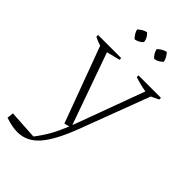

<svg xmlns="http://www.w3.org/2000/svg" viewBox="-299 -757 1039 1039"><g transform="rotate(45 220.5 -237.5)"><path d="M-35 184 -31 147 136 157Q169 114 190.5 75.5Q212 37 235 -19L205 -11L44 -446Q19 -453 -5 -466V-479H172V-466L95 -447L241 -36Q245 -45 249 -56L392 -444Q348 -451 304 -466V-479H476V-466L432 -445L281 -45Q232 84 180.5 143Q129 202 57 202Q18 202 -35 184ZM172 -677Q195 -656 198 -628Q190 -618 177.5 -611Q165 -604 151 -602Q142 -611 134 -623.5Q126 -636 123 -649Q133 -659 145.5 -666.5Q158 -674 172 -677ZM323 -677Q332 -667 339.5 -654Q347 -641 349 -628Q340 -618 327.5 -611Q315 -604 301 -602Q280 -620 273 -649Q283 -659 295.5 -666.5Q308 -674 323 -677Z"/></g></svg>

Font: Piazzolla ExtraLight
Style: Regular
Weight: 200
Designer: Juan Pablo del Peral
Foundry: Huerta Tipografica
Version: Version 1.330